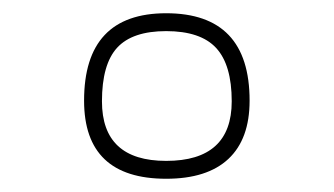

<svg xmlns="http://www.w3.org/2000/svg" viewBox="-20 -525 505 290"><path d="M231 -505Q107 -505 107 -373Q107 -255 231 -255Q293 -255 325 -285Q357 -315 357 -373Q357 -505 231 -505ZM231 -478Q283 -478 306.5 -452.5Q330 -427 330 -372Q330 -282 231 -282Q134 -282 134 -372Q134 -428 157 -453Q180 -478 231 -478Z"/></svg>

Font: Solide Mirage
Style: Etroit
Weight: 400
Designer: Jérémy Landes
Foundry: Velvetyne Type Foundry
Version: Version 1.1